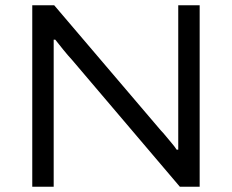

<svg xmlns="http://www.w3.org/2000/svg" viewBox="-20 -706 877 726"><path d="M102 0V-686H185L588 -213Q596 -205 607 -191.5Q618 -178 629.5 -164.5Q641 -151 648 -140H654Q654 -157 654 -179Q654 -201 654 -220V-686H735V0H660L252 -480Q237 -496 218.5 -519Q200 -542 189 -556H183Q183 -539 183 -515Q183 -491 183 -469V0Z"/></svg>

Font: Archivo SemiExpanded Light
Style: Regular
Weight: 300
Width: 6
Designer: Hector Gatti
Foundry: Omnibus-Type
Version: Version 2.001